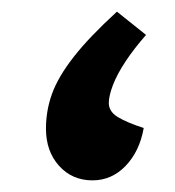

<svg xmlns="http://www.w3.org/2000/svg" viewBox="-20 -394 301 330"><path d="M139 -84Q104 -84 81.5 -109Q59 -134 59 -173Q59 -204 69.5 -233Q80 -262 106.5 -296Q133 -330 181 -374L231 -334Q210 -310 195.5 -288Q181 -266 174 -247.5Q167 -229 167 -217Q167 -202 183 -192.5Q199 -183 227 -174Q220 -134 196 -109Q172 -84 139 -84Z"/></svg>

Font: Noto Naskh Arabic UI
Style: Regular
Weight: 400
Designer: Monotype Design Team, David Williams, Mohamad Dakak and Nizar Qandah
Foundry: Monotype Imaging Inc.
Version: Version 2.014